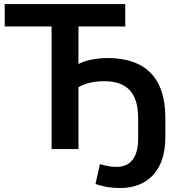

<svg xmlns="http://www.w3.org/2000/svg" viewBox="-20 -739 889 952"><path d="M575.2 193.4C711.9 193.4 799.8 105.5 799.8 -56.2V-156.2C799.8 -355.5 698.2 -451.2 513.2 -451.2C458 -451.2 400.9 -439.5 369.1 -421.4V-607.9H601.1V-718.8H3.4V-607.9H235.8V0H369.1V-306.6C404.3 -327.1 448.7 -336.4 495.6 -336.4C606.4 -336.4 666 -282.2 665 -150.4V-50.3C665 40.5 627.4 88.4 558.6 88.4C529.3 88.4 500.5 82.5 475.6 74.7L453.6 172.9C485.8 185.5 529.3 193.4 575.2 193.4Z"/></svg>

Font: Winston SemiBold
Style: Regular
Weight: 600
Designer: Vernon Adams, Kim Jin-seong, David Berlow, Cristiano Sobral
Foundry: The Winston Project Authors
Version: Version 3.004